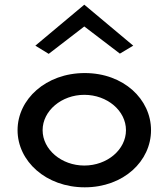

<svg xmlns="http://www.w3.org/2000/svg" viewBox="-20 -797 715 820"><path d="M131 -602 188 -567 340 -684 492 -568 549 -602 340 -777ZM162 -241C162 -324 243 -392 340 -392C438 -392 518 -324 518 -241C518 -158 438 -90 340 -90C243 -90 162 -158 162 -241ZM55 -241C55 -109 176 3 342 3C508 3 625 -109 625 -241C625 -373 508 -485 342 -485C176 -485 55 -373 55 -241Z"/></svg>

Font: Bluebird
Style: LiExt
Weight: 300
Designer: Jasper
Foundry: Cannot Into Space Fonts
Version: Version 0.98